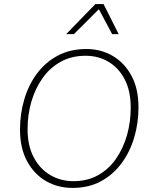

<svg xmlns="http://www.w3.org/2000/svg" viewBox="-20 -910 739 940"><path d="M335 10Q264 10 206 -23Q148 -56 113 -120Q78 -184 78 -276Q78 -353 99 -424Q120 -495 161.5 -550.5Q203 -606 263.5 -638Q324 -670 403 -670Q474 -670 531.5 -636.5Q589 -603 623.5 -539.5Q658 -476 658 -384Q658 -307 637 -236.5Q616 -166 575 -110.5Q534 -55 474 -22.5Q414 10 335 10ZM340 -23Q408 -23 460.5 -52.5Q513 -82 548.5 -133.5Q584 -185 602 -249Q620 -313 620 -383Q620 -464 591 -520.5Q562 -577 512 -607Q462 -637 399 -637Q330 -637 277 -607.5Q224 -578 188 -527Q152 -476 133.5 -412Q115 -348 115 -277Q115 -197 145 -140Q175 -83 226 -53Q277 -23 340 -23ZM487 -890 561 -743H529L464 -865L342 -743H304L447 -890Z"/></svg>

Font: Kantumruy Pro ExtraLight
Style: Italic
Weight: 250
Italic angle: -13°
Version: Version 1.002